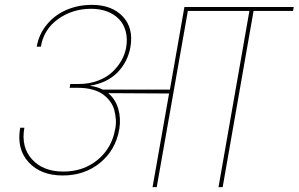

<svg xmlns="http://www.w3.org/2000/svg" viewBox="-20 -769 1227 789"><path d="M303.2 -423.8Q345.7 -423.8 381.8 -437.3Q418 -450.7 441.2 -472.7Q464.4 -494.6 478.8 -520Q493.2 -545.4 498 -571.8Q504.9 -609.4 496.6 -640.1Q488.3 -670.9 468.3 -691.2Q448.2 -711.4 419.2 -722.2Q390.1 -732.9 355 -732.9Q277.8 -732.9 218.8 -690.7Q159.7 -648.4 147.9 -577.1H130.9Q140.1 -629.9 173.6 -669.4Q207 -709 254.6 -729Q302.2 -749 357.9 -749Q439 -749 484.1 -701.7Q529.3 -654.3 516.1 -576.2Q504.9 -514.2 462.9 -471.4Q420.9 -428.7 351.1 -417V-416Q377.9 -413.1 401.9 -400.9H678.2L737.8 -740.2H1187L1184.1 -724.1H1022L895 0H877.9L1004.9 -724.1H752L624 0H606.9L674.8 -384.8L424.8 -386.2Q454.1 -361.8 465.8 -322.3Q477.5 -282.7 470.2 -237.8Q455.1 -152.3 391.4 -100.1Q327.6 -47.9 237.8 -47.9Q147.5 -47.9 97.4 -102.5Q47.4 -157.2 63 -244.1H80.1Q65.9 -164.6 111.6 -114.3Q157.2 -64 240.2 -64Q322.8 -64 381.1 -112.1Q439.5 -160.2 453.1 -237.8Q457.5 -257.3 456.1 -277.6Q454.6 -297.9 449.7 -316.7Q444.8 -335.4 432.4 -352.3Q419.9 -369.1 402.6 -381.6Q385.3 -394 358.9 -401.1Q332.5 -408.2 299.8 -408.2H266.1L269 -423.8Z"/></svg>

Font: SVN-Poppins Thin
Style: Italic
Weight: 100
Italic angle: -10°
Designer: Ninad Kale (Devanagari), Jonny Pinhorn (Latin)
Foundry: Indian Type Foundry
Version: Version 3.002 2017